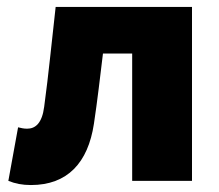

<svg xmlns="http://www.w3.org/2000/svg" viewBox="-20 -520 630 552"><path d="M69 12C174 12 233 -52 250 -164C260 -230 268 -300 276 -366H360V0H532V-500H140C129 -404 120 -308 107 -213C101 -166 82 -150 58 -150C48 -150 40 -152 32 -154L4 0C24 8 44 12 69 12Z"/></svg>

Font: Source Sans Pro Black
Style: Regular
Weight: 900
Designer: Paul D. Hunt
Foundry: Adobe Systems Incorporated
Version: Version 3.006;hotconv 1.0.111;makeotfexe 2.5.65597